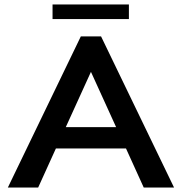

<svg xmlns="http://www.w3.org/2000/svg" viewBox="-20 -835 810 855"><path d="M620 0 541 -174H229L150 0H15L340 -673H430L755 0ZM497 -269 385 -515 273 -269ZM214 -815H554V-750H214Z"/></svg>

Font: Madhuban Medium
Style: Regular
Weight: 500
Designer: jaikishan Patel
Foundry: MagicType
Version: Version 1.000